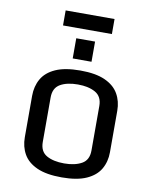

<svg xmlns="http://www.w3.org/2000/svg" viewBox="-90 -875 753 952"><g transform="rotate(10 286.5 -398.5)"><path d="M286.6 10.7Q209 10.7 161.9 -10.5Q114.7 -31.7 93.5 -68.8Q72.3 -106 72.3 -153.8V-362.3Q72.3 -410.2 93.5 -447.5Q114.7 -484.9 161.9 -506.1Q209 -527.3 286.6 -527.3Q363.8 -527.3 410.9 -506.1Q458 -484.9 479.5 -447.5Q501 -410.2 501 -362.3V-153.8Q501 -106 479.5 -68.8Q458 -31.7 410.9 -10.5Q363.8 10.7 286.6 10.7ZM286.6 -59.6Q340.3 -59.6 374.8 -78.9Q409.2 -98.1 409.2 -146V-370.1Q409.2 -418 374.8 -437.5Q340.3 -457 286.6 -457Q231.9 -457 198 -437.5Q164.1 -418 164.1 -370.1V-146Q164.1 -98.1 198 -78.9Q231.9 -59.6 286.6 -59.6ZM238.3 -681.2H333V-579.6H238.3ZM162.6 -808.1H408.7V-732.4H162.6Z"/></g></svg>

Font: Monda
Style: Regular
Weight: 400
Designer: Vernon Adams
Foundry: Vernon Adams
Version: Version 2.100; ttfautohint (v1.8.3)